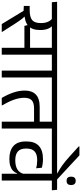

<svg xmlns="http://www.w3.org/2000/svg" viewBox="593 -1541 928 2194"><g transform="rotate(90 1057.0 -444.0)"><path d="M584.5 -593.5H506.5V0H584.5ZM455 -572.5H696L690.5 -632.5H450ZM643 -572.5 638 -632.5H-19.5L-14.5 -572.5ZM240.5 -323.5 255.5 -259H523V-323.5ZM325 0V-3.5L235 -145Q215.5 -174.5 201.5 -195.5Q187.5 -216.5 173 -234.2Q158.5 -252 139.5 -272V-303L27.5 -319V-252L83.5 -249.5L235 0ZM243.5 -587.5H158Q191.5 -565.5 207.5 -531.5Q223.5 -497.5 223.5 -449.5V-445Q223.5 -375.5 189.2 -347.2Q155 -319 72.5 -319H27.5L70 -257L107 -258Q211 -261 257 -304.2Q303 -347.5 303 -435.5V-441.5Q303 -493 288.2 -529Q273.5 -565 243.5 -587.5Z M845 0V-593.5H767V0ZM956.5 -572.5 951 -632.5H655L661.5 -572.5Z M1428.5 -593.5H1350.5V0H1428.5ZM1299.5 -572.5H1540L1534.5 -632.5H1294ZM919 -572.5H1490L1484.5 -632.5H913.5ZM1079 0H1166Q1121.5 -77 1099.5 -139Q1077.5 -201 1077.5 -258.5Q1077.5 -314.5 1105.2 -341.8Q1133 -369 1196.5 -369H1381.5V-433.5H1183.5Q1085 -433.5 1040 -389.2Q995 -345 995 -265.5Q995 -200.5 1016.2 -136Q1037.5 -71.5 1079 0Z M2023 -593.5H1945.5V0H2023ZM1893.5 -572.5H2134.5L2129 -632.5H1888ZM1507 -572.5H2084L2078 -632.5H1501.5ZM1576.5 -273.5Q1576.5 -179 1629 -133Q1681.5 -87 1775.5 -87Q1823.5 -87 1856.8 -97.8Q1890 -108.5 1910.8 -128.5Q1931.5 -148.5 1941 -176H1950.5L1946.5 -249.5Q1934.5 -202 1895.2 -178.2Q1856 -154.5 1791 -154.5Q1724.5 -154.5 1691 -184Q1657.5 -213.5 1657.5 -276.5V-284Q1657.5 -345 1690 -375Q1722.5 -405 1788 -405Q1815 -405 1838.2 -402Q1861.5 -399 1883 -392.5L1877 -457.5Q1856 -464 1830.8 -467.5Q1805.5 -471 1777.5 -471Q1678 -471 1627.2 -424.2Q1576.5 -377.5 1576.5 -285.5Z M1633.5 -887.5V-879L1755 -769Q1779.5 -747 1801 -729.2Q1822.5 -711.5 1844.2 -695.8Q1866 -680 1889.2 -665.2Q1912.5 -650.5 1940.5 -635V-619.5H2014V-629Q1998 -644 1970.2 -669.8Q1942.5 -695.5 1909.2 -726.2Q1876 -757 1842.5 -788.2Q1809 -819.5 1781 -845.5Q1753 -871.5 1735.5 -887.5ZM2026 -741Q2051.5 -741 2063 -754.5Q2074.5 -768 2074.5 -790.5V-794.5Q2074.5 -817 2063 -831Q2051.5 -845 2026 -845Q2001.5 -845 1990 -831Q1978.5 -817 1978.5 -794.5V-790.5Q1978.5 -768 1990 -754.5Q2001.5 -741 2026 -741Z"/></g></svg>

Font: Anek Devanagari Medium
Style: Regular
Weight: 400
Version: Version 1.003